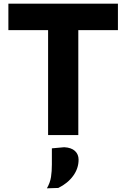

<svg xmlns="http://www.w3.org/2000/svg" viewBox="-20 -733 686 1042"><path d="M241 0V-569.5H25.5V-713H620V-569.5H405V0ZM234.5 289Q252 258.5 256.8 227.8Q261.5 197 261.5 159.5V72L328.5 66Q367 68 386.8 86.2Q406.5 104.5 406.5 133.5Q406.5 181 377.2 221.2Q348 261.5 296.5 287Z"/></svg>

Font: Commissioner
Style: Bold
Weight: 700
Designer: Kostas Bartsokas
Foundry: Kostas Bartsokas
Version: Version 1.000; ttfautohint (v1.8.3)